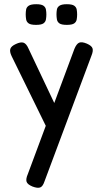

<svg xmlns="http://www.w3.org/2000/svg" viewBox="-20 -680 487 911"><path d="M134 205Q110 195 106 182Q102 169 112 146L333 -448Q343 -472 355.5 -477.5Q368 -483 392 -473Q415 -463 419 -450.5Q423 -438 414 -416L191 181Q183 205 170.5 209.5Q158 214 134 205ZM209 -59 35 -414Q25 -435 29 -448Q33 -461 55 -471Q78 -482 91.5 -477.5Q105 -473 115 -450L258 -148ZM297 -562Q272 -562 262 -569Q252 -576 250 -588Q248 -600 248 -612Q248 -624 250 -635Q252 -646 262.5 -653Q273 -660 297 -660Q322 -660 332 -653Q342 -646 344 -634.5Q346 -623 346 -611Q346 -600 344 -588Q342 -576 332 -569Q322 -562 297 -562ZM151 -562Q126 -562 116 -569Q106 -576 104 -588Q102 -600 102 -612Q102 -624 104 -635Q106 -646 116.5 -653Q127 -660 152 -660Q176 -660 186 -653Q196 -646 198 -634.5Q200 -623 200 -611Q200 -600 198 -588Q196 -576 186 -569Q176 -562 151 -562Z"/></svg>

Font: Fredoka SemiCondensed
Style: Regular
Weight: 400
Width: 4
Designer: Ben Nathan
Foundry: Milena B. Brandão, Ben Nathan
Version: Version 2.001